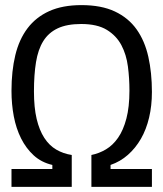

<svg xmlns="http://www.w3.org/2000/svg" viewBox="-20 -732 640 752"><path d="M25 -70H185V-86Q142 -96 112 -123.5Q82 -151 62.5 -190Q43 -229 34 -276.5Q25 -324 25 -376Q25 -454 40 -516Q55 -578 88 -621.5Q121 -665 173 -688.5Q225 -712 299 -712Q377 -712 430 -687Q483 -662 515 -617Q547 -572 561 -509.5Q575 -447 575 -372Q575 -318 564 -271.5Q553 -225 532 -188.5Q511 -152 481 -125.5Q451 -99 413 -86V-70H575V0H338V-125Q368 -131 395 -147Q422 -163 442.5 -192.5Q463 -222 475 -267.5Q487 -313 487 -377Q487 -425 481 -471.5Q475 -518 455.5 -555Q436 -592 398.5 -615Q361 -638 298 -638Q242 -638 206 -621Q170 -604 149.5 -571Q129 -538 121 -488.5Q113 -439 113 -374Q113 -311 123.5 -266.5Q134 -222 153.5 -192Q173 -162 200.5 -146Q228 -130 261 -125V0H25Z"/></svg>

Font: PT Mono
Style: Regular
Weight: 400
Monospace: yes
Designer: A.Korolkova, I.Chaeva
Foundry: ParaType Ltd
Version: Version 1.001W OFL